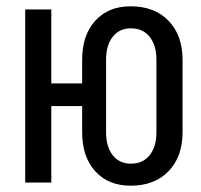

<svg xmlns="http://www.w3.org/2000/svg" viewBox="-20 -580 640 610"><path d="M395 10Q324 10 282.5 -36Q241 -82 241 -160V-243H143V0H60V-550H143V-315H241V-390Q241 -468 282.5 -514Q324 -560 395 -560Q471 -560 515.5 -514Q560 -468 560 -390V-160Q560 -82 515.5 -36Q471 10 395 10ZM396 -60Q434 -60 455.5 -87Q477 -114 477 -160V-390Q477 -436 455.5 -463Q434 -490 396 -490Q359 -490 338 -463Q317 -436 317 -390V-160Q317 -114 338 -87Q359 -60 396 -60Z"/></svg>

Font: JetBrainsMono NF
Style: Regular
Weight: 400
Designer: Philipp Nurullin, Konstantin Bulenkov
Foundry: JetBrains
Version: Version 2.251; ttfautohint (v1.8.3);Nerd Fonts 2.2.2